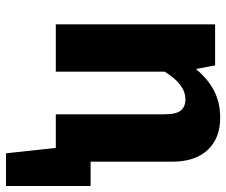

<svg xmlns="http://www.w3.org/2000/svg" viewBox="-77 -511 754 640"><g transform="rotate(90 300.0 -191.0)"><path d="M600 -116V166H491L473 0H361V-361Q361 -401 348.5 -416.5Q336 -432 311 -432Q261 -432 219 -363V0H61V-531H198L210 -467Q244 -508 283.5 -528Q323 -548 372 -548Q441 -548 480 -506Q519 -464 519 -388V-116Z"/></g></svg>

Font: Fira Sans BGR
Style: Bold
Weight: 700
Designer: bBox Type GmbH & Carrois Corporate GbR & Edenspiekermann AG
Foundry: bBox Type GmbH & Carrois Corporate GbR & Edenspiekermann AG
Version: Version 4.301